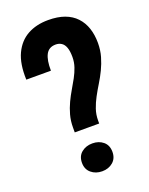

<svg xmlns="http://www.w3.org/2000/svg" viewBox="-141 -812 692 894"><g transform="rotate(-20 205.0 -365.0)"><path d="M149 -205V-229Q149 -262 157 -291Q165 -320 177.5 -346.5Q190 -373 204 -396.5Q218 -420 230.5 -443Q243 -466 251 -489.5Q259 -513 259 -539Q259 -568 252.5 -586Q246 -604 233.5 -612Q221 -620 205 -620Q171 -620 156.5 -592.5Q142 -565 143 -513H21Q18 -592 41.5 -641.5Q65 -691 108.5 -715Q152 -739 211 -739Q258 -739 292 -726.5Q326 -714 348.5 -690Q371 -666 382 -633Q393 -600 393 -560Q393 -524 384 -493Q375 -462 361.5 -434Q348 -406 332 -380Q316 -354 302 -328Q288 -302 279 -275.5Q270 -249 270 -220V-205ZM208 9Q176 9 154 -9.5Q132 -28 132 -60Q132 -93 154 -111Q176 -129 208 -129Q240 -129 261.5 -111Q283 -93 283 -60Q283 -28 261.5 -9.5Q240 9 208 9Z"/></g></svg>

Font: Mona Sans Condensed
Style: Bold
Weight: 700
Width: 3
Designer: Deni Anggara
Foundry: GitHub
Version: Version 2.000